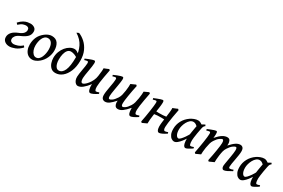

<svg xmlns="http://www.w3.org/2000/svg" viewBox="101 -1847 4435 3005"><g transform="rotate(30 2318.0 -345.0)"><path d="M15.1 -82.5Q15.1 -128.9 48.6 -168.5Q82 -208 155.8 -237.3Q210.4 -258.3 234.4 -285.6Q258.3 -313 258.3 -343.8Q258.3 -371.6 242.4 -383.8Q226.6 -396 201.2 -396Q181.6 -396 150.4 -386.5Q119.1 -377 74.2 -335.9L50.3 -361.8Q90.8 -406.2 127.9 -426.5Q165 -446.8 195.6 -451.9Q226.1 -457 247.6 -457Q288.6 -457 320.6 -435.5Q352.5 -414.1 352.5 -369.6Q352.5 -315.4 317.1 -279.1Q281.7 -242.7 212.9 -212.9Q152.3 -186.5 130.6 -158.4Q108.9 -130.4 108.9 -103Q108.9 -74.2 127.7 -59.6Q146.5 -44.9 174.8 -44.9Q197.8 -44.9 241.5 -58.3Q285.2 -71.8 326.2 -108.9Q331.5 -105 337.2 -96.7Q342.8 -88.4 346.2 -82Q291.5 -24.4 234.1 -2.2Q176.8 20 135.3 20Q84.5 20 49.8 -7.1Q15.1 -34.2 15.1 -82.5Z M780.3 -272.9Q780.3 -208 750.5 -141.8Q720.7 -75.7 666 -30.8Q640.6 -9.8 608.9 5.1Q577.1 20 547.9 20Q500.5 20 467 -4.6Q433.6 -29.3 415.8 -72Q397.9 -114.7 397.9 -168Q397.9 -237.8 423.8 -298.6Q449.7 -359.4 514.6 -410.2Q539.6 -429.7 571 -443.4Q602.5 -457 633.8 -457Q710.4 -457 745.4 -405.5Q780.3 -354 780.3 -272.9ZM695.8 -242.2Q695.8 -316.9 669.7 -356.7Q643.6 -396.5 600.1 -396.5Q566.9 -396.5 544.4 -377.4Q522 -358.4 508.3 -328.4Q494.6 -298.3 488.8 -263.9Q482.9 -229.5 482.9 -198.2Q482.9 -154.8 496.1 -118.7Q509.3 -82.5 531.7 -60.8Q554.2 -39.1 581.1 -39.1Q612.3 -39.1 634.3 -59.1Q656.2 -79.1 669.7 -110.6Q683.1 -142.1 689.5 -177.2Q695.8 -212.4 695.8 -242.2Z M822.3 -172.9Q822.3 -231.9 841.8 -283.7Q861.3 -335.4 893.8 -374.3Q926.3 -413.1 965.3 -435.1Q1004.4 -457 1043 -457Q1073.2 -457 1104.7 -433.3Q1136.2 -409.7 1156.2 -383.8L1144 -342.8Q1119.6 -366.2 1082.5 -380.4Q1045.4 -394.5 1016.6 -394.5Q979.5 -394.5 955.8 -366.7Q932.1 -338.9 920.7 -293Q909.2 -247.1 909.2 -192.4Q909.2 -150.9 918.7 -116.5Q928.2 -82 947 -61.3Q965.8 -40.5 993.7 -40.5Q1054.7 -40.5 1089.4 -117.2Q1124 -193.8 1124 -354Q1124 -451.7 1080.6 -541.5Q1037.1 -631.3 938.5 -691.9Q946.8 -696.3 958.3 -701.9Q969.7 -707.5 977.5 -710Q1037.1 -686 1090.6 -637.7Q1144 -589.4 1177.7 -515.9Q1211.4 -442.4 1211.4 -342.3Q1211.4 -233.4 1177.7 -151.9Q1144 -70.3 1088.1 -25.1Q1032.2 20 965.8 20Q915 20 883.3 -9.8Q851.6 -39.6 836.9 -84Q822.3 -128.4 822.3 -172.9Z M1550.8 -87.4Q1550.8 -102.5 1552.7 -117.7Q1505.9 -55.7 1459.2 -17.8Q1412.6 20 1368.7 20Q1353 20 1335.2 6.6Q1317.4 -6.8 1304.7 -33.7Q1292 -60.5 1292 -100.1Q1292 -122.1 1297.4 -158.2Q1302.7 -194.3 1309.8 -234.6Q1316.9 -274.9 1322.3 -309.1Q1327.6 -343.3 1327.6 -361.3Q1327.6 -383.8 1322 -388.9Q1316.4 -394 1307.6 -394Q1301.3 -394 1285.6 -389.9Q1270 -385.7 1258.3 -382.3L1252 -405.3Q1279.8 -418 1309.8 -429.7Q1339.8 -441.4 1363.8 -449.2Q1387.7 -457 1397 -457Q1411.6 -457 1416.3 -447.8Q1420.9 -438.5 1420.9 -416Q1420.9 -394.5 1415 -355.5Q1409.2 -316.4 1401.4 -272Q1393.6 -227.5 1387.5 -188.5Q1381.3 -149.4 1381.3 -127.9Q1381.3 -51.3 1416 -51.3Q1430.2 -51.3 1454.1 -69.3Q1478 -87.4 1503.2 -118.9Q1528.3 -150.4 1547.9 -191.4Q1567.4 -232.4 1573.2 -278.3Q1580.6 -332.5 1583.7 -366.7Q1586.9 -400.9 1585 -422.4Q1595.2 -426.3 1611.8 -432.6Q1628.4 -439 1644.3 -445.8Q1660.2 -452.6 1668.5 -457L1685.5 -441.9Q1671.9 -373 1660.6 -309.8Q1649.4 -246.6 1643.1 -198Q1636.7 -149.4 1636.7 -123.5Q1636.7 -82.5 1644.8 -65.4Q1652.8 -48.3 1661.6 -48.3Q1670.4 -48.3 1683.8 -51.5Q1697.3 -54.7 1716.3 -62L1724.1 -39.6Q1682.1 -10.7 1647.7 4.6Q1613.3 20 1596.7 20Q1582 20 1573 7.3Q1564 -5.4 1559.1 -23.9Q1554.2 -42.5 1552.5 -60.1Q1550.8 -77.6 1550.8 -87.4Z M1767.6 -382.3 1761.2 -405.3Q1792.5 -419.9 1822.8 -431.6Q1853 -443.4 1875.7 -450.2Q1898.4 -457 1906.2 -457Q1920.9 -457 1925.5 -449.2Q1930.2 -441.4 1930.2 -416Q1930.2 -399.9 1925.5 -368.4Q1920.9 -336.9 1914.3 -298.1Q1907.7 -259.3 1900.9 -219.7Q1894 -180.2 1889.4 -147.2Q1884.8 -114.3 1884.8 -95.7Q1884.8 -65.9 1891.4 -57.1Q1897.9 -48.3 1905.3 -48.3Q1923.3 -48.3 1952.6 -69.3Q1981.9 -90.3 2017.1 -144Q2037.1 -175.3 2045.9 -209.2Q2054.7 -243.2 2062 -293Q2067.9 -337.4 2069.8 -367.7Q2071.8 -397.9 2070.8 -418.9Q2075.7 -420.9 2094 -429.2Q2112.3 -437.5 2131.1 -445.8Q2149.9 -454.1 2156.2 -457L2173.3 -440.9Q2162.1 -391.1 2152.3 -339.1Q2142.6 -287.1 2135 -239.7Q2127.4 -192.4 2123 -156.5Q2118.7 -120.6 2118.7 -102.5Q2118.7 -67.4 2126.5 -57.9Q2134.3 -48.3 2145 -48.3Q2158.7 -48.3 2188.2 -68.8Q2217.8 -89.4 2252.4 -143.1Q2271.5 -172.4 2281.2 -207.8Q2291 -243.2 2299.3 -293Q2306.6 -337.4 2308.6 -367.9Q2310.5 -398.4 2310.5 -418.9Q2315.4 -420.9 2333.3 -429.2Q2351.1 -437.5 2369.4 -445.8Q2387.7 -454.1 2393.6 -457L2411.1 -440.9Q2397.5 -372.1 2386 -307.4Q2374.5 -242.7 2367.9 -193.1Q2361.3 -143.6 2361.3 -119.1Q2361.3 -78.6 2369.4 -63.5Q2377.4 -48.3 2386.2 -48.3Q2395 -48.3 2408.4 -51.5Q2421.9 -54.7 2440.9 -62L2448.7 -39.6Q2406.7 -10.7 2372.6 4.6Q2338.4 20 2321.8 20Q2305.7 20 2295.9 5.1Q2286.1 -9.8 2281.7 -36.1Q2279.8 -46.4 2278.1 -67.6Q2276.4 -88.9 2276.4 -106.9Q2219.2 -40 2177.2 -10Q2135.3 20 2095.7 20Q2059.1 20 2043.7 -6.3Q2028.3 -32.7 2028.3 -64.9Q2028.3 -77.6 2029.8 -93.8Q1973.6 -31.2 1937.5 -5.6Q1901.4 20 1864.7 20Q1835.9 20 1816.2 0.7Q1796.4 -18.6 1796.4 -65.9Q1796.4 -93.8 1802.5 -135Q1808.6 -176.3 1816.7 -220.7Q1824.7 -265.1 1830.8 -302.7Q1836.9 -340.3 1836.9 -361.3Q1836.9 -380.4 1831.8 -387.2Q1826.7 -394 1818.4 -394Q1811.5 -394 1798.6 -390.9Q1785.6 -387.7 1767.6 -382.3Z M2612.3 -18.6Q2606 -15.6 2590.6 -8.5Q2575.2 -1.5 2558.1 6.3Q2541 14.2 2529.3 20L2511.7 3.4Q2522 -44.9 2531.5 -101.3Q2541 -157.7 2548.8 -210.9Q2556.6 -264.2 2561.3 -304.7Q2565.9 -345.2 2565.9 -362.3Q2565.9 -384.8 2561 -389.9Q2556.2 -395 2547.4 -395Q2541.5 -395 2525.6 -390.6Q2509.8 -386.2 2497.1 -382.3L2489.7 -406.2Q2517.6 -418 2547.6 -429.7Q2577.6 -441.4 2601.8 -449.2Q2626 -457 2635.3 -457Q2648.9 -457 2652.8 -447.5Q2656.7 -438 2656.7 -415.5Q2656.7 -381.8 2647.7 -322.3Q2638.7 -262.7 2626 -175.8Q2619.1 -130.4 2615.7 -88.9Q2612.3 -47.4 2612.3 -18.6ZM2853 -247.6 2836.4 -202.1Q2794.4 -204.6 2759.3 -205.3Q2724.1 -206.1 2686.5 -203.4Q2648.9 -200.7 2600.1 -193.4L2589.8 -205.6Q2591.8 -212.9 2596.9 -228.5Q2602.1 -244.1 2606 -252Q2648.9 -249.5 2684.8 -248.8Q2720.7 -248 2757.8 -250.7Q2794.9 -253.4 2842.3 -260.7ZM2968.3 -39.6Q2923.3 -8.8 2889.9 5.6Q2856.4 20 2840.8 20Q2821.3 20 2811.3 3.2Q2801.3 -13.7 2797.9 -34.9Q2794.4 -56.2 2794.4 -68.8Q2794.4 -106.4 2799.8 -149.7Q2805.2 -192.9 2812 -240.2Q2820.8 -298.8 2825.7 -348.4Q2830.6 -397.9 2828.6 -422.4Q2836.9 -425.3 2854.2 -432.1Q2871.6 -439 2888.4 -446Q2905.3 -453.1 2912.6 -457L2929.7 -440.9Q2915.5 -372.1 2904.3 -305.2Q2893.1 -238.3 2886.5 -185.8Q2879.9 -133.3 2879.9 -107.9Q2879.9 -75.2 2888.2 -61.8Q2896.5 -48.3 2905.8 -48.3Q2924.8 -48.3 2960.9 -62Z M3432.6 -39.6Q3391.1 -11.2 3361.1 4.4Q3331.1 20 3315.9 20Q3304.2 20 3292 7.8Q3279.8 -4.4 3271.7 -37.6Q3263.7 -70.8 3263.7 -133.8Q3263.7 -147.5 3268.1 -180.7Q3272.5 -213.9 3278.8 -252.7Q3285.2 -291.5 3291 -324.7Q3296.9 -357.9 3299.8 -372.6Q3302.2 -385.3 3319.3 -401.1Q3336.4 -417 3360.1 -431.9Q3383.8 -446.8 3405.8 -457L3417.5 -435.1Q3400.9 -421.4 3394.3 -410.2Q3387.7 -398.9 3380.9 -366.2Q3371.1 -319.3 3363.3 -272.7Q3355.5 -226.1 3351.1 -190.2Q3346.7 -154.3 3346.7 -140.1Q3346.7 -91.8 3353.3 -70.1Q3359.9 -48.3 3371.6 -48.3Q3381.3 -48.3 3394 -51Q3406.7 -53.7 3426.3 -62ZM3391.1 -407.7Q3377.4 -397.9 3368.4 -381.6Q3359.4 -365.2 3352.3 -352.1Q3345.2 -338.9 3336.4 -338.9Q3328.1 -338.9 3311.8 -354Q3295.4 -369.1 3273.7 -384.5Q3252 -399.9 3226.6 -399.9Q3193.8 -399.9 3167.7 -377.7Q3141.6 -355.5 3123 -321.3Q3104.5 -287.1 3094.7 -250.5Q3085 -213.9 3085 -185.1Q3085 -125 3103.3 -90.8Q3121.6 -56.6 3147 -56.6Q3161.6 -56.6 3184.6 -79.8Q3207.5 -103 3232.7 -139.4Q3257.8 -175.8 3278.3 -214.8L3267.1 -125.5Q3249.5 -95.7 3223.1 -61.8Q3196.8 -27.8 3167.2 -3.9Q3137.7 20 3109.9 20Q3087.9 20 3063 3.2Q3038.1 -13.7 3020.8 -50.8Q3003.4 -87.9 3003.4 -148.9Q3003.4 -226.1 3040.3 -294.9Q3077.1 -363.8 3146 -411.1Q3172.4 -429.2 3208.3 -443.1Q3244.1 -457 3277.8 -457Q3300.8 -457 3322.5 -445.3Q3344.2 -433.6 3362.1 -421.4Q3379.9 -409.2 3391.1 -407.7Z M4147 -41.5Q4102.1 -15.1 4065.9 2.4Q4029.8 20 4006.8 20Q3992.7 20 3982.2 4.6Q3971.7 -10.7 3971.7 -37.1Q3971.7 -47.4 3976.1 -75.2Q3980.5 -103 3987.1 -140.1Q3993.7 -177.2 4000.2 -216.3Q4006.8 -255.4 4011.2 -288.6Q4015.6 -321.8 4015.6 -341.3Q4015.6 -368.7 4009.8 -380.6Q4003.9 -392.6 3995.1 -392.6Q3979.5 -392.6 3946.8 -369.6Q3914.1 -346.7 3879.4 -293Q3858.9 -261.7 3850.1 -227.8Q3841.3 -193.8 3834.5 -144Q3828.1 -99.6 3826.9 -69.3Q3825.7 -39.1 3825.7 -18.6Q3816.4 -14.6 3799.3 -7.1Q3782.2 0.5 3765.4 8.1Q3748.5 15.6 3739.7 20L3723.1 3.4Q3733.9 -46.4 3743.7 -98.1Q3753.4 -149.9 3761 -197.3Q3768.6 -244.6 3772.9 -280.5Q3777.3 -316.4 3777.3 -334.5Q3777.3 -366.7 3770.5 -379.6Q3763.7 -392.6 3751 -392.6Q3740.2 -392.6 3707 -370.1Q3673.8 -347.7 3639.2 -293.9Q3620.1 -264.6 3610.4 -229.2Q3600.6 -193.8 3592.3 -144Q3585 -99.6 3583 -69.1Q3581.1 -38.6 3581.1 -18.6Q3572.8 -14.6 3555.9 -7.1Q3539.1 0.5 3522.5 8.1Q3505.9 15.6 3498 20L3480.5 3.4Q3490.7 -47.9 3500.2 -103Q3509.8 -158.2 3517.6 -209.2Q3525.4 -260.3 3530 -300.3Q3534.7 -340.3 3534.7 -361.3Q3534.7 -383.8 3529.1 -389.4Q3523.4 -395 3515.6 -395Q3508.8 -395 3492.9 -390.6Q3477.1 -386.2 3464.4 -382.3L3458 -406.2Q3485.8 -418.5 3515.4 -429.9Q3544.9 -441.4 3568.4 -449.2Q3591.8 -457 3601.1 -457Q3616.2 -457 3620.1 -446.3Q3624 -435.5 3624 -400.9Q3624 -391.6 3622.6 -373Q3621.1 -354.5 3619.1 -338.4Q3676.8 -404.3 3720.7 -430.7Q3764.6 -457 3804.2 -457Q3840.8 -457 3854.5 -430.9Q3868.2 -404.8 3868.2 -372.6Q3868.2 -359.4 3866.2 -343.3Q3922.9 -405.8 3962.9 -431.4Q4002.9 -457 4039.6 -457Q4067.9 -457 4086.2 -437.7Q4104.5 -418.5 4104.5 -371.1Q4104.5 -343.3 4098.1 -302Q4091.8 -260.7 4083.5 -216.6Q4075.2 -172.4 4068.8 -134.8Q4062.5 -97.2 4062.5 -77.1Q4062.5 -60.5 4067.4 -54.9Q4072.3 -49.3 4080.6 -49.3Q4094.7 -49.3 4108.2 -53Q4121.6 -56.6 4141.6 -64.5Z M4628.4 -39.6Q4586.9 -11.2 4556.9 4.4Q4526.9 20 4511.7 20Q4500 20 4487.8 7.8Q4475.6 -4.4 4467.5 -37.6Q4459.5 -70.8 4459.5 -133.8Q4459.5 -147.5 4463.9 -180.7Q4468.3 -213.9 4474.6 -252.7Q4481 -291.5 4486.8 -324.7Q4492.7 -357.9 4495.6 -372.6Q4498 -385.3 4515.1 -401.1Q4532.2 -417 4555.9 -431.9Q4579.6 -446.8 4601.6 -457L4613.3 -435.1Q4596.7 -421.4 4590.1 -410.2Q4583.5 -398.9 4576.7 -366.2Q4566.9 -319.3 4559.1 -272.7Q4551.3 -226.1 4546.9 -190.2Q4542.5 -154.3 4542.5 -140.1Q4542.5 -91.8 4549.1 -70.1Q4555.7 -48.3 4567.4 -48.3Q4577.1 -48.3 4589.8 -51Q4602.5 -53.7 4622.1 -62ZM4586.9 -407.7Q4573.2 -397.9 4564.2 -381.6Q4555.2 -365.2 4548.1 -352.1Q4541 -338.9 4532.2 -338.9Q4523.9 -338.9 4507.6 -354Q4491.2 -369.1 4469.5 -384.5Q4447.8 -399.9 4422.4 -399.9Q4389.6 -399.9 4363.5 -377.7Q4337.4 -355.5 4318.8 -321.3Q4300.3 -287.1 4290.5 -250.5Q4280.8 -213.9 4280.8 -185.1Q4280.8 -125 4299.1 -90.8Q4317.4 -56.6 4342.8 -56.6Q4357.4 -56.6 4380.4 -79.8Q4403.3 -103 4428.5 -139.4Q4453.6 -175.8 4474.1 -214.8L4462.9 -125.5Q4445.3 -95.7 4418.9 -61.8Q4392.6 -27.8 4363 -3.9Q4333.5 20 4305.7 20Q4283.7 20 4258.8 3.2Q4233.9 -13.7 4216.6 -50.8Q4199.2 -87.9 4199.2 -148.9Q4199.2 -226.1 4236.1 -294.9Q4272.9 -363.8 4341.8 -411.1Q4368.2 -429.2 4404.1 -443.1Q4439.9 -457 4473.6 -457Q4496.6 -457 4518.3 -445.3Q4540 -433.6 4557.9 -421.4Q4575.7 -409.2 4586.9 -407.7Z"/></g></svg>

Font: Gentium Book Plus
Style: Italic
Weight: 400
Italic angle: -8°
Designer: Victor Gaultney, Annie Olsen, Iska Routamaa, Becca Hirsbrunner
Foundry: SIL International
Version: Version 6.101